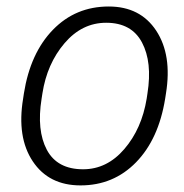

<svg xmlns="http://www.w3.org/2000/svg" viewBox="-20 -558 563 588"><path d="M53.2 -272Q72.8 -395.5 142.1 -466.8Q211.4 -538.1 313 -538.1Q409.7 -538.1 458.5 -463.9Q507.3 -389.6 488.3 -272L485.8 -255.9Q465.8 -131.8 396.7 -61Q327.6 9.8 226.6 9.8Q129.4 9.8 80.3 -64Q31.2 -137.7 50.8 -255.9ZM107.4 -255.9Q91.8 -158.7 123.5 -99.1Q155.3 -39.6 234.4 -39.6Q307.6 -39.6 360.8 -101.6Q414.1 -163.6 429.2 -255.9L431.6 -272Q446.8 -367.7 414.8 -428Q382.8 -488.3 305.2 -488.3Q231 -488.3 177.5 -425.5Q124 -362.8 109.9 -272Z"/></svg>

Font: Franko
Style: Light Italic
Weight: 300
Designer: Google
Version: Version 1.200310; 2013